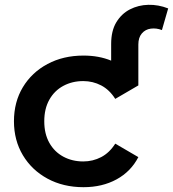

<svg xmlns="http://www.w3.org/2000/svg" viewBox="-20 -771 719 798"><path d="M555 -416 459 -360Q435 -398 400.5 -416Q366 -434 326 -434Q280 -434 243 -414Q206 -394 185 -356.5Q164 -319 164 -267Q164 -215 185 -177.5Q206 -140 243 -120Q280 -100 326 -100Q366 -100 400.5 -118Q435 -136 459 -174L555 -118Q524 -58 464.5 -25.5Q405 7 327 7Q243 7 177.5 -28.5Q112 -64 75 -126Q38 -188 38 -267Q38 -347 75 -408.5Q112 -470 177.5 -505Q243 -540 327 -540Q391 -540 442 -519V-588Q442 -643 463.5 -678.5Q485 -714 520 -732Q555 -750 596.5 -751Q638 -752 679 -736L653 -646Q630 -655 607 -652Q584 -649 569.5 -632Q555 -615 555 -586Z"/></svg>

Font: Montserrat Thin SemiBold
Style: Regular
Weight: 600
Version: Version 9.000